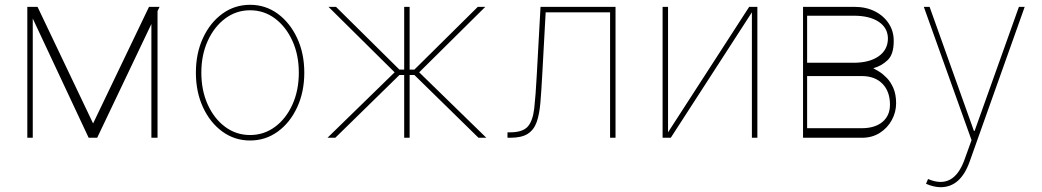

<svg xmlns="http://www.w3.org/2000/svg" viewBox="-20 -574 4341 800"><path d="M367.9 -59.7 600.9 -545.5H644.9L636.4 -527.7V0H610.8V-474.1L384.9 0H349.4L116.5 -496.8V0H93.8V-545.5H136.4Z M1022 11.4Q957.7 11.4 906.6 -25.7Q855.5 -62.9 825.8 -127Q796.2 -191.1 796.2 -271.3Q796.2 -351.9 825.8 -415.8Q855.5 -479.8 906.6 -516.9Q957.7 -554 1022 -554Q1086.3 -554 1137.3 -516.7Q1188.2 -479.4 1218 -415.5Q1247.9 -351.6 1247.9 -271.3Q1247.9 -191.1 1218.2 -127Q1188.6 -62.9 1137.4 -25.7Q1086.3 11.4 1022 11.4ZM1022 -11.4Q1079.9 -11.4 1125.9 -45.5Q1171.9 -79.5 1198.5 -138.5Q1225.1 -197.4 1225.1 -271.3Q1225.1 -345.2 1198.3 -403.9Q1171.5 -462.7 1125.7 -497Q1079.9 -531.2 1022 -531.2Q964.5 -531.2 918.5 -497Q872.5 -462.7 845.7 -403.9Q818.9 -345.2 818.9 -271.3Q818.9 -197.4 845.5 -138.5Q872.2 -79.5 918.1 -45.5Q964.1 -11.4 1022 -11.4Z M1344.5 0 1624.3 -272.7 1348.7 -545.5H1380L1644.2 -284.1H1664.1V-545.5H1686.8V-284.1H1706.7L1970.9 -545.5H2002.1L1726.6 -272.7L2006.4 0H1973.7L1706.7 -261.4H1686.8V0H1664.1V-261.4H1644.2L1377.1 0Z M2094.5 0V-22.7H2105.8Q2157.3 -22.7 2178.6 -46.2Q2199.9 -69.6 2206 -122.3Q2212 -175.1 2216.6 -262.8L2232.2 -545.5H2544.7V0H2522V-522.7H2253.6L2239.3 -261.4Q2235.8 -196 2231.7 -146.8Q2227.6 -97.7 2216.1 -65.2Q2204.5 -32.7 2178.8 -16.3Q2153.1 0 2105.8 0Z M2763.5 -22.7 3101.6 -545.5H3135.7V0H3112.9V-522.7L2774.9 0H2740.8V-545.5H2763.5Z M3326 0V-545.5H3539.1Q3588.8 -545.5 3625.9 -526.5Q3663 -507.5 3683.6 -475.3Q3704.2 -443.2 3703.8 -403.4Q3704.2 -347.7 3678.3 -323.2Q3652.3 -298.7 3618.6 -289.8Q3626.8 -285.5 3642.4 -276.1Q3658 -266.7 3674.5 -249.8Q3691.1 -233 3702.4 -206.9Q3713.8 -180.8 3713.8 -143.5Q3713.8 -106.5 3695.8 -73.7Q3677.9 -40.8 3646 -20.4Q3614 0 3571.7 0ZM3343 -39.8H3571.7Q3626.1 -40.1 3657.1 -66.2Q3688.2 -92.3 3688.2 -137.8Q3688.2 -192.8 3657.1 -224.8Q3626.1 -256.7 3571.7 -257.1H3343ZM3343 -312.5H3536.2Q3602.6 -312.5 3641 -339.5Q3679.3 -366.5 3679.7 -413.4Q3679.3 -457.4 3641.9 -482.8Q3604.4 -508.2 3539.1 -508.5H3343Z M3899.5 206Q3871.1 206 3838.4 191.8L3846.9 171.9Q3953.5 217.7 3998.9 90.9L4028.1 9.9L3829.2 -545.5H3853.3L4038 -28.4H4040.8L4225.5 -545.5H4249.6L4020.2 99.4Q3982.2 206 3899.5 206Z"/></svg>

Font: Inter Thin BETA
Style: Regular
Weight: 100
Designer: Rasmus Andersson
Foundry: rsms
Version: Version 3.011;git-f93a4a705